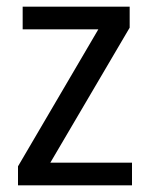

<svg xmlns="http://www.w3.org/2000/svg" viewBox="-20 -556 449 576"><path d="M376 0V-68H131L369 -473V-536H48V-468H275L34 -57V0Z"/></svg>

Font: Noto Sans Arabic SemCond
Style: Regular
Weight: 400
Width: 4
Designer: Monotype Design Team, Nadine Chahine, Nizar Qandah and Khaled Hosny
Foundry: Monotype Imaging Inc.
Version: Version 2.012